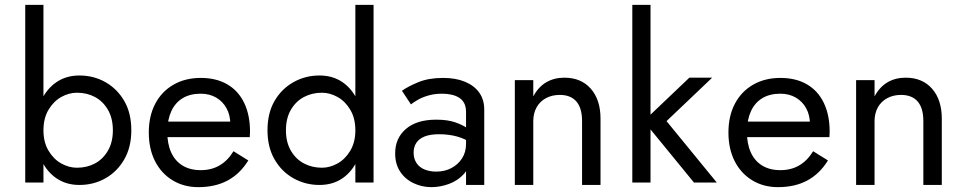

<svg xmlns="http://www.w3.org/2000/svg" viewBox="-20 -776 3950 791"><path d="M159 -756H84V-24H159ZM521 -239Q521 -310 492 -360Q463 -410 414.5 -437.5Q366 -465 307 -465Q253 -465 212.5 -437.5Q172 -410 149 -360Q126 -310 126 -239Q126 -170 149 -119.5Q172 -69 212.5 -41.5Q253 -14 307 -14Q366 -14 414.5 -41.5Q463 -69 492 -119.5Q521 -170 521 -239ZM445 -239Q445 -190 424.5 -155Q404 -120 371 -102.5Q338 -85 297 -85Q264 -85 232.5 -102.5Q201 -120 180 -155Q159 -190 159 -239Q159 -289 180 -324Q201 -359 232.5 -376.5Q264 -394 297 -394Q338 -394 371 -376.5Q404 -359 424.5 -324Q445 -289 445 -239Z M797 -5Q867 -5 918 -32.5Q969 -60 1003 -115L942 -153Q918 -114 884.5 -94.5Q851 -75 807 -75Q763 -75 732 -94Q701 -113 685 -148.5Q669 -184 669 -235Q670 -284 686 -318.5Q702 -353 732.5 -371.5Q763 -390 807 -390Q843 -390 870.5 -374Q898 -358 913.5 -329.5Q929 -301 929 -263Q929 -256 926 -246.5Q923 -237 920 -232L950 -275H640V-211H1009Q1009 -213 1009.5 -220Q1010 -227 1010 -234Q1010 -302 986 -352Q962 -402 916.5 -428.5Q871 -455 807 -455Q743 -455 694.5 -427Q646 -399 619.5 -348.5Q593 -298 593 -230Q593 -163 618.5 -112.5Q644 -62 690.5 -33.5Q737 -5 797 -5Z M1444 -756V-24H1519V-756ZM1082 -239Q1082 -170 1111 -119.5Q1140 -69 1189 -41.5Q1238 -14 1296 -14Q1351 -14 1391 -41.5Q1431 -69 1454 -119.5Q1477 -170 1477 -239Q1477 -310 1454 -360Q1431 -410 1391 -437.5Q1351 -465 1296 -465Q1238 -465 1189 -437.5Q1140 -410 1111 -360Q1082 -310 1082 -239ZM1158 -239Q1158 -289 1178.5 -324Q1199 -359 1232.5 -376.5Q1266 -394 1306 -394Q1339 -394 1370.5 -376.5Q1402 -359 1423 -324Q1444 -289 1444 -239Q1444 -190 1423 -155Q1402 -120 1370.5 -102.5Q1339 -85 1306 -85Q1266 -85 1232.5 -102.5Q1199 -120 1178.5 -155Q1158 -190 1158 -239Z M1684 -147Q1684 -171 1695.5 -188Q1707 -205 1730 -214Q1753 -223 1789 -223Q1829 -223 1863.5 -213.5Q1898 -204 1931 -181V-225Q1924 -234 1905.5 -247.5Q1887 -261 1855.5 -272Q1824 -283 1777 -283Q1697 -283 1652.5 -245Q1608 -207 1608 -144Q1608 -100 1628.5 -69Q1649 -38 1683.5 -21.5Q1718 -5 1757 -5Q1793 -5 1829 -18Q1865 -31 1890 -58Q1915 -85 1915 -127L1900 -183Q1900 -149 1883.5 -123.5Q1867 -98 1839.5 -83.5Q1812 -69 1777 -69Q1750 -69 1728.5 -78Q1707 -87 1695.5 -105Q1684 -123 1684 -147ZM1673 -346Q1683 -354 1701 -364.5Q1719 -375 1744.5 -382.5Q1770 -390 1802 -390Q1822 -390 1840 -386Q1858 -382 1871.5 -373.5Q1885 -365 1892.5 -350.5Q1900 -336 1900 -314V-14H1975V-324Q1975 -366 1954 -395Q1933 -424 1895 -439.5Q1857 -455 1806 -455Q1746 -455 1703.5 -437.5Q1661 -420 1636 -402Z M2378 -277V-14H2454V-287Q2454 -365 2414 -410.5Q2374 -456 2305 -456Q2263 -456 2230.5 -437Q2198 -418 2177 -379V-446H2101V-14H2177V-277Q2177 -309 2190.5 -333.5Q2204 -358 2229 -371.5Q2254 -385 2286 -385Q2331 -385 2354.5 -358Q2378 -331 2378 -277Z M2585 -756V-24H2660V-756ZM2820 -456 2632 -277 2839 -24H2933L2726 -277L2914 -456Z M3185 -5Q3255 -5 3306 -32.5Q3357 -60 3391 -115L3330 -153Q3306 -114 3272.5 -94.5Q3239 -75 3195 -75Q3151 -75 3120 -94Q3089 -113 3073 -148.5Q3057 -184 3057 -235Q3058 -284 3074 -318.5Q3090 -353 3120.5 -371.5Q3151 -390 3195 -390Q3231 -390 3258.5 -374Q3286 -358 3301.5 -329.5Q3317 -301 3317 -263Q3317 -256 3314 -246.5Q3311 -237 3308 -232L3338 -275H3028V-211H3397Q3397 -213 3397.5 -220Q3398 -227 3398 -234Q3398 -302 3374 -352Q3350 -402 3304.5 -428.5Q3259 -455 3195 -455Q3131 -455 3082.5 -427Q3034 -399 3007.5 -348.5Q2981 -298 2981 -230Q2981 -163 3006.5 -112.5Q3032 -62 3078.5 -33.5Q3125 -5 3185 -5Z M3784 -277V-14H3860V-287Q3860 -365 3820 -410.5Q3780 -456 3711 -456Q3669 -456 3636.5 -437Q3604 -418 3583 -379V-446H3507V-14H3583V-277Q3583 -309 3596.5 -333.5Q3610 -358 3635 -371.5Q3660 -385 3692 -385Q3737 -385 3760.5 -358Q3784 -331 3784 -277Z"/></svg>

Font: SpinnyJost Regular
Style: Regular
Weight: 400
Version: Version 3.710